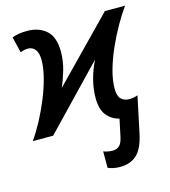

<svg xmlns="http://www.w3.org/2000/svg" viewBox="-121 -637 858 970"><g transform="rotate(-15 308.5 -152.0)"><path d="M387.7 240.2Q368.7 240.2 352.1 236.6Q335.4 232.9 324.7 228V142.1Q334.5 146 346.9 148.4Q359.4 150.9 371.6 150.9Q395 150.9 408.4 137.7Q421.9 124.5 428.2 93.3L447.3 3.4Q406.2 -6.8 381.8 -38.1Q357.4 -69.3 357.4 -128.9Q357.4 -176.3 370.6 -225.6Q383.8 -274.9 405.3 -316.9L101.1 0H-5.4Q21.5 -38.1 47.9 -87.4Q74.2 -136.7 95.9 -189.9Q117.7 -243.2 130.6 -293.7Q143.6 -344.2 143.6 -384.3Q143.6 -421.9 129.2 -439.9Q114.7 -458 91.3 -458Q79.1 -458 69.1 -455.3Q59.1 -452.6 51.8 -449.7L31.7 -532.7Q63.5 -545.4 110.8 -545.4Q172.4 -545.4 210.7 -511Q249 -476.6 249 -399.9Q249 -351.6 235.1 -304Q221.2 -256.3 205.1 -221.2L516.6 -540.5H622.1Q596.2 -504.9 568.4 -456.1Q540.5 -407.2 516.4 -353Q492.2 -298.8 477.3 -245.6Q462.4 -192.4 462.4 -148.4Q462.4 -110.8 478.5 -94.7Q494.6 -78.6 522.5 -78.6Q533.2 -78.6 545.4 -81.1Q557.6 -83.5 565.4 -86.9L525.4 102.5Q509.3 178.7 475.3 209.5Q441.4 240.2 387.7 240.2Z"/></g></svg>

Font: Open Sans SemiBold
Style: Italic
Weight: 600
Italic angle: -12°
Designer: Monotype Design Team
Foundry: Monotype Imaging Inc.
Version: Version 3.003; ttfautohint (v1.8.4)